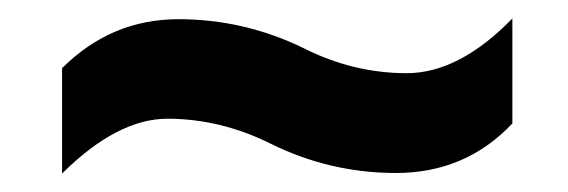

<svg xmlns="http://www.w3.org/2000/svg" viewBox="-20 -456 612 207"><path d="M532.4 -322.9Q481.9 -269.5 407 -269.5Q335.7 -269.5 272 -301Q217.7 -328 160.6 -328Q106.5 -328 46.9 -268.9V-382.5Q100 -435.3 172.3 -435.3Q243.2 -435.3 307.3 -404.1Q360.8 -377.1 418.4 -377.1Q475 -377.1 532.4 -436.1Z"/></svg>

Font: Nokora
Style: Regular
Weight: 400
Designer: Danh Hong
Foundry: Danh Hong
Version: Version 9.000